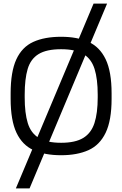

<svg xmlns="http://www.w3.org/2000/svg" viewBox="-20 -850 677 1065"><path d="M68 195 499 -830H574L144 195ZM319 11Q229 11 166.5 -17Q104 -45 71.5 -113.5Q39 -182 39 -302V-332Q39 -452 70.5 -520.5Q102 -589 164.5 -617.5Q227 -646 319 -646Q408 -646 470.5 -618Q533 -590 566 -521.5Q599 -453 599 -332V-302Q599 -182 566 -113.5Q533 -45 470.5 -17Q408 11 319 11ZM319 -58Q398 -58 442 -85Q486 -112 504 -167.5Q522 -223 522 -309V-325Q522 -412 504.5 -467.5Q487 -523 443 -550Q399 -577 319 -577Q238 -577 194 -550Q150 -523 133.5 -467.5Q117 -412 117 -325V-309Q117 -223 134 -167.5Q151 -112 195 -85Q239 -58 319 -58Z"/></svg>

Font: Matangi Medium
Style: Regular
Weight: 500
Designer: Prashant Pant
Foundry: The Graphic Ant
Version: Version 3.002